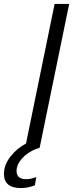

<svg xmlns="http://www.w3.org/2000/svg" viewBox="-103 -750 371 974"><path d="M248 -730 98 0Q48 14 14.5 48Q-19 82 -19 117Q-19 159 30 159Q54 159 81 148L74 190Q39 204 3 204Q-83 204 -83 132Q-83 87 -50.5 45Q-18 3 29 -22L174 -730Z"/></svg>

Font: Nacelle Light
Style: Italic
Weight: 300
Italic angle: -12°
Designer: Sora Sagano
Foundry: Sora Sagano
Version: Version 1.000;FEAKit 1.0